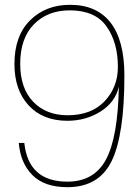

<svg xmlns="http://www.w3.org/2000/svg" viewBox="-20 -764 580 798"><path d="M260 14Q165 14 115 -36Q65 -86 58 -170H81Q98 -9 260 -9Q371 -9 420.5 -101Q470 -193 474 -404Q459 -339 398 -300.5Q337 -262 260 -262Q158 -262 99 -326Q40 -390 40 -498Q40 -615 105 -679.5Q170 -744 271 -744Q382 -744 439.5 -670Q497 -596 497 -450Q497 -203 444 -94.5Q391 14 260 14ZM64 -499Q64 -397 118 -341Q172 -285 261 -285Q360 -285 415 -343.5Q470 -402 470 -486Q470 -588 422.5 -654.5Q375 -721 270 -721Q178 -721 121 -663Q64 -605 64 -499Z"/></svg>

Font: Nacelle Thin
Style: Regular
Weight: 100
Designer: Sora Sagano
Foundry: Sora Sagano
Version: Version 1.000;FEAKit 1.0